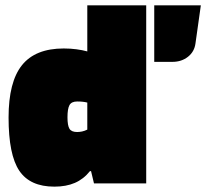

<svg xmlns="http://www.w3.org/2000/svg" viewBox="-20 -685 770 717"><path d="M306 -665H526V0H331L320 -46H316Q292 -16 259.5 -2Q227 12 183 12Q92 12 52 -47.5Q12 -107 12 -246Q12 -379 62 -441.5Q112 -504 218 -504Q243 -504 265.5 -501Q288 -498 306 -493ZM268 -306Q247 -306 239.5 -292.5Q232 -279 232 -247Q232 -216 239.5 -204Q247 -192 268 -192Q277 -192 286.5 -194Q296 -196 306 -201V-302Q298 -304 289 -305Q280 -306 268 -306ZM730 -665 710 -523Q706 -492 682 -473Q658 -454 624 -454H556V-665Z"/></svg>

Font: Blinker Black
Style: Regular
Weight: 900
Designer: Juergen Huber
Foundry: supertype
Version: Version 1.017;hotconv 1.0.117;makeotfexe 2.5.65602